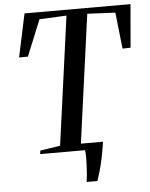

<svg xmlns="http://www.w3.org/2000/svg" viewBox="-60 -792 786 1008"><g transform="rotate(-5 333.0 -288.0)"><path d="M355.5 167Q358 149.5 360 126.5Q362 103.5 363 79.8Q364 56 363.8 35Q363.5 14 361.5 0L328.5 -36H459.5Q451.5 16.5 443.2 55Q435 93.5 426.8 120.5Q418.5 147.5 412 167ZM125 0 127.5 -18.5 233 -34.5 326 -712.5 183 -705.5 105.5 -515.5 59 -515 107.5 -743H666L646.5 -515L604 -514L583 -705.5L435.5 -712.5L342.5 -34.5L452 -18.5L450 0Z"/></g></svg>

Font: Merriweather 144pt
Style: Italic
Weight: 400
Italic angle: -7.8°
Version: Version 2.101